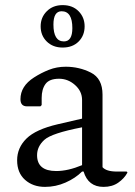

<svg xmlns="http://www.w3.org/2000/svg" viewBox="-20 -721 529 751"><path d="M156 10Q109 10 78 -17.5Q47 -45 47 -94Q47 -143 83.5 -179Q120 -215 206 -235L301 -257V-330Q301 -364 273.5 -388.5Q246 -413 211 -413Q173 -413 158 -392.5Q143 -372 143 -338V-310L138 -305H86Q60 -305 60 -333Q60 -384 113 -418Q141 -436 171.5 -448Q202 -460 237 -460Q290 -460 335.5 -437Q381 -414 381 -351V-67Q396 -50 437 -50H475L478 -48V-45Q466 -23 442.5 -6.5Q419 10 385 10Q325 10 307 -50H301Q275 -24 236.5 -7Q198 10 156 10ZM125 -114Q125 -52 200 -52Q246 -52 301 -75V-223Q182 -200 153.5 -174Q125 -148 125 -114ZM225 -701Q264 -701 287.5 -677Q311 -653 311 -618Q311 -582 287.5 -558.5Q264 -535 225 -535Q187 -535 163 -558.5Q139 -582 139 -618Q139 -653 163 -677Q187 -701 225 -701ZM221 -677Q189 -677 189 -625Q189 -559 230 -559Q263 -559 263 -611Q263 -677 221 -677Z"/></svg>

Font: Spectral
Style: Regular
Weight: 400
Designer: Jean-Baptiste Levee
Foundry: Production Type
Version: Version 1.002